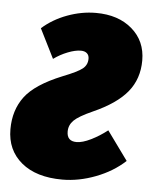

<svg xmlns="http://www.w3.org/2000/svg" viewBox="-59 -593 517 651"><g transform="rotate(5 199.5 -267.5)"><path d="M412 -407Q412 -344 375.5 -299.5Q339 -255 260 -220Q213 -199 197 -183Q181 -167 181 -145Q181 -112 214 -112Q234 -112 262.5 -126Q291 -140 318 -161L389 -63Q348 -25 290.5 -3Q233 19 177 19Q88 19 37.5 -23Q-13 -65 -13 -136Q-13 -201 21.5 -247Q56 -293 147 -330Q198 -350 214 -363Q230 -376 230 -397Q230 -409 222.5 -415.5Q215 -422 202 -422Q183 -422 157.5 -412Q132 -402 110 -386L60 -486Q96 -518 144.5 -536Q193 -554 242 -554Q318 -554 365 -513.5Q412 -473 412 -407Z"/></g></svg>

Font: Fira Sans Extra Condensed Black
Style: Italic
Weight: 900
Width: 3
Italic angle: -8°
Designer: Carrois Corporate & Edenspiekermann AG
Foundry: Carrois Corporate GbR & Edenspiekermann AG
Version: Version 4.203